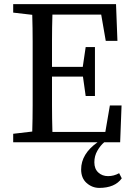

<svg xmlns="http://www.w3.org/2000/svg" viewBox="-20 -689 644 930"><path d="M569.8 174.8Q536.6 221.2 460 221.2Q425.8 220.7 399.4 197.3Q373 173.8 373 131.8Q373 56.2 452.6 0H43.9V-41L136.2 -51.8Q138.2 -115.2 138.2 -179.7V-487.8Q138.2 -551.8 136.2 -617.2L43.9 -627.9V-668.9H542L548.8 -491.2H492.2L470.2 -618.2H233.9Q231.9 -555.2 231.9 -492.2V-365.2H380.9L395 -460.9H439.9V-224.1H395L381.8 -317.9H231.9V-180.7Q231.9 -115.2 233.9 -49.8H490.2L512.2 -178.2H568.8L562 0H484.9Q466.3 15.6 451.7 41Q437 66.4 437 97.2Q437 128.9 456.1 146.5Q475.1 164.1 503.4 164.1Q531.7 164.1 557.1 149.9Z"/></svg>

Font: SourceSerifPro-Regular
Style: Regular
Weight: 400
Designer: Frank Grießhammer
Foundry: Adobe Systems Incorporated
Version: Version 1.014;PS Version 1.0;hotconv 1.0.73;makeotf.lib2.5.5